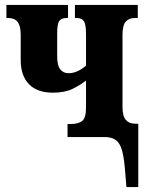

<svg xmlns="http://www.w3.org/2000/svg" viewBox="-20 -556 593 779"><path d="M488 144Q484 85 475 54Q466 23 449 11.5Q432 0 404 0H254V-53H269Q296 -53 312.5 -64.5Q329 -76 329 -120V-229Q306 -211 274.5 -195.5Q243 -180 194 -180Q131 -180 97.5 -214.5Q64 -249 64 -312V-415Q64 -451 51.5 -467Q39 -483 13 -483H6V-536H256V-483H250Q229 -483 220.5 -471Q212 -459 212 -420V-328Q212 -290 224.5 -274.5Q237 -259 258 -259Q294 -259 329 -290V-418Q329 -458 320 -470.5Q311 -483 291 -483H284V-536H539V-483H526Q504 -483 490.5 -468.5Q477 -454 477 -414V-123Q477 -85 490.5 -69.5Q504 -54 529 -54H541V203H493Z"/></svg>

Font: Noto Serif ExtraCondensed ExtraBold
Style: Regular
Weight: 800
Width: 2
Designer: Monotype Design Team
Foundry: Monotype Imaging Inc.
Version: Version 2.013; ttfautohint (v1.8.4.7-5d5b)